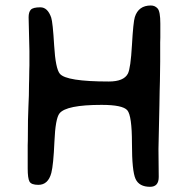

<svg xmlns="http://www.w3.org/2000/svg" viewBox="-20 -703 691 714"><path d="M89.4 -513.7 86.4 -638.7Q86.4 -658.2 94.7 -667Q103 -675.8 130.1 -675.8Q157.2 -675.8 170.4 -637.7Q176.3 -620.1 181.4 -533.9Q186.5 -447.8 202.6 -428.7Q226.6 -399.9 384.8 -399.9Q440.4 -399.9 455.6 -429.2Q465.8 -449.2 470.7 -535.4Q475.6 -621.6 481.4 -639.6Q495.1 -682.6 541 -682.6Q556.2 -682.6 566.2 -671.4Q576.2 -660.2 576.2 -615.2V-563L575.7 -545.4V-473.6L574.7 -400.9L573.7 -364.3Q572.8 -327.6 572.8 -311L569.3 -148.4L570.3 -44.9Q570.3 -8.3 538.1 -8.3Q497.6 -8.3 484.1 -37.6Q470.7 -66.9 470.7 -169.9Q470.7 -272.9 453.4 -293Q436 -313 357.9 -313Q226.1 -313 201.2 -281.2Q186 -262.2 182.4 -176.3Q178.7 -90.3 170.9 -60.1Q159.2 -15.6 122.6 -15.6Q96.7 -15.6 89.8 -27.6Q83 -39.6 83 -76.7V-163.1L83.5 -180.7Q83.5 -267.1 85.7 -306.6Q87.9 -346.2 87.9 -390.1L88.4 -407.7Q88.9 -425.3 88.9 -441.9L89.4 -459.5Z"/></svg>

Font: Averia Sans Libre
Style: Regular
Weight: 400
Version: Version 1.002